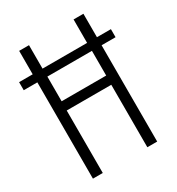

<svg xmlns="http://www.w3.org/2000/svg" viewBox="-172 -822 856 929"><g transform="rotate(-30 255.5 -357.0)"><path d="M75 0V-538H-1V-583H75V-714H130V-583H379V-714H434V-583H512V-538H434V0H379V-349H130V0ZM131 -400H380V-538H131Z"/></g></svg>

Font: Noto Sans Thai ExtCond Light
Style: Regular
Weight: 300
Width: 2
Designer: Monotype Design Team
Foundry: Monotype Imaging Inc.
Version: Version 2.002; ttfautohint (v1.8.4.7-5d5b)